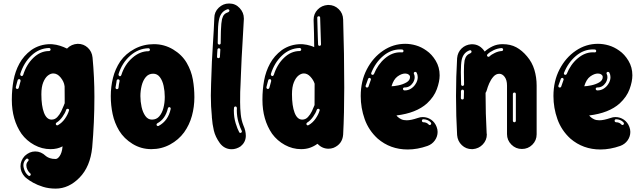

<svg xmlns="http://www.w3.org/2000/svg" viewBox="-20 -870 3757 1120"><path d="M305 230.2Q264.4 230.2 231.2 219.8Q198 209.4 174.5 196.3Q151 183.2 138.4 172.8Q125.7 162.4 125.7 162.4Q99.5 134.2 99.5 100Q99.5 66.8 124.3 39.6Q152.5 13.4 185.6 13.4Q219.3 13.4 247 39.6Q247 39.6 252.7 43.8Q258.4 48 271.3 52.7Q284.2 57.4 305 57.4Q305.4 57.4 308.9 56.7Q312.4 55.9 317.6 52Q322.8 48 328.2 40.1Q333.7 32.2 338.4 18.6Q343.1 5 345 -16.3Q315.3 0 274.8 0Q224.8 0 180 -24.5Q135.1 -49 105.4 -89.6Q49 -171.8 49 -287.1V-290.6Q49 -347 58.7 -400.2Q68.3 -453.5 93.1 -499Q117.8 -544.6 161.9 -577.7Q211.9 -612.4 273.8 -612.4Q280.2 -611.9 285.6 -611.9Q308.9 -609.9 330.2 -603Q351 -596.5 370.8 -586.6Q396.5 -612.9 433.7 -614.4Q467.8 -614.4 492.1 -591.8Q516.3 -569.3 519.8 -534.7Q530.7 -419.3 530.7 -305.4Q530.7 -156.9 517.8 -9.9Q506.4 102.5 443.8 166.3Q381.2 230.2 305 230.2ZM106.4 -426.2Q112.4 -426.2 115.3 -433.2Q134.2 -494.1 175.2 -533.2Q216.3 -572.3 266.3 -572.3Q269.8 -572.3 272.5 -575Q275.2 -577.7 275.2 -581.2Q275.2 -584.7 272.5 -587.4Q269.8 -590.1 266.3 -590.1Q207.4 -588.1 162.9 -545.8Q118.3 -503.5 98 -438.1V-435.6Q98 -433.2 99.5 -430.7Q101 -428.2 104 -427.2ZM281.2 -172.3Q300 -172.3 313.9 -186.6Q327.7 -201 337.1 -220.3Q346.5 -239.6 352.5 -255.4Q353 -256.9 353.5 -258.4L357.4 -267.8V-296.5L356.9 -365.3Q356.9 -366.8 356.4 -368.8Q353.5 -393.1 334.2 -417.3Q314.9 -441.6 290.6 -441.6Q274.8 -441.6 258.9 -429Q243.1 -416.3 232.2 -389.6Q221.3 -362.9 221.3 -319.8Q221.3 -252.5 236.6 -212.4Q252 -172.3 281.2 -172.3ZM80.2 -351Q83.7 -351 86.1 -353Q88.6 -355 89.6 -358.4Q94.1 -377.2 100 -397V-399Q100 -403 98 -405.7Q96 -408.4 91.6 -408.4H91.1Q88.6 -408.4 86.4 -406.9Q84.2 -405.4 83.2 -402.5Q81.2 -395 79.2 -388.6Q75.2 -374.8 72.3 -361.9V-359.9Q72.3 -356.9 74 -354.5Q75.7 -352 78.7 -351ZM313.4 -138.6Q315.8 -138.6 318.3 -140.1Q342.6 -154 359.4 -178.5Q376.2 -203 382.2 -224.8L383.2 -227.7Q383.2 -231.2 380.4 -233.4Q377.7 -235.6 373.8 -235.6Q371.3 -235.6 369.1 -233.9Q366.8 -232.2 365.8 -229.2Q360.4 -211.4 344.6 -188.9Q328.7 -166.3 309.9 -155Q305.4 -152 305.4 -147L306.4 -143.1Q309.4 -138.6 313.4 -138.6ZM151 156.4Q155.4 156.4 157.4 153Q159.4 150.5 159.4 147.5Q159.4 143.6 155.9 140.6Q150 136.6 144.1 127.2Q138.1 117.8 135.1 106.9Q133.7 100.5 133.7 94.6Q133.7 80.2 144.1 69.8Q147 66.8 147 63.4Q147 60.4 144.8 57.9Q142.6 55.4 138.6 55Q135.1 55 133.2 56.9Q124.3 64.9 120.3 74.5Q116.3 84.2 116.3 94.1Q116.3 102.5 118.8 110.4Q125.7 139.6 146 155Q148 156.4 151 156.4Z M862.9 0Q803 0 753.2 -30.7Q703.5 -61.4 675.2 -107.4Q648 -153 637.1 -204.2Q626.2 -255.4 626.2 -309.4Q626.2 -364.4 639.1 -416.1Q652 -467.8 681.7 -512.4Q713.4 -557.4 765.1 -584.9Q816.8 -612.4 877.7 -612.4Q938.6 -612.4 990.1 -581.4Q1041.6 -550.5 1069.3 -503Q1096 -456.9 1105 -406.2Q1113.9 -355.4 1113.9 -303Q1113.9 -246.5 1099.5 -194.1Q1085.1 -141.6 1054 -98Q1021.8 -54 971.8 -27Q921.8 0 862.9 0ZM679.2 -425.2Q685.1 -425.2 687.6 -431.7Q706.9 -493.1 751.5 -532.2Q796 -571.3 846 -571.3Q849.5 -571.3 852 -573.8Q854.5 -576.2 854.5 -580.2Q854.5 -583.7 852 -586.1Q849.5 -588.6 846 -588.6Q787.1 -587.1 739.4 -545Q691.6 -503 671.3 -437.1V-434.7Q671.3 -428.7 677.2 -425.7ZM866.3 -172.3Q892.6 -172.3 908.9 -191.1Q925.2 -209.9 933.2 -239.9Q941.1 -269.8 941.1 -303V-305.9Q941.1 -338.1 934.4 -369.1Q927.7 -400 912.6 -420Q897.5 -440.1 873.3 -440.1Q847 -440.1 830.4 -420.3Q813.9 -400.5 806.4 -370.5Q799 -340.6 799 -309.4Q799 -277.7 805.9 -246Q812.9 -214.4 828 -193.3Q843.1 -172.3 866.3 -172.3ZM662.9 -350Q665.8 -350 668.3 -352Q670.8 -354 671.3 -357.4Q672.8 -376.2 677.7 -397.5V-399Q677.7 -402.5 675 -405Q672.3 -407.4 668.8 -407.4Q665.8 -407.4 663.6 -405.4Q661.4 -403.5 660.4 -400.5Q659.9 -396.5 659.4 -391.6Q655.9 -374.8 654 -359.4V-358.4Q654 -355 656.2 -352.5Q658.4 -350 661.9 -350ZM901 -134.7 905.4 -135.6Q961.4 -165.8 975.7 -234.7V-236.6Q975.7 -240.1 973.5 -242.6Q971.3 -245 967.8 -245Q964.9 -245 962.4 -243.1Q959.9 -241.1 959.4 -238.1Q944.6 -175.7 898 -151Q893.1 -148 893.1 -143.1L893.6 -139.6Q896.5 -134.7 901 -134.7Z M1331.2 0.5H1328.7Q1288.1 -1 1262.4 -35.1Q1236.1 -71.8 1227.5 -108.4Q1218.8 -145 1215.8 -186.6Q1215.8 -188.6 1215.8 -191.1Q1209.9 -248 1209.9 -312.9L1211.4 -381.7Q1215.3 -519.8 1222.3 -618.3Q1227.2 -691.6 1230.2 -765.3Q1230.2 -800.5 1255.9 -825Q1281.7 -849.5 1315.3 -849.5H1317.8Q1353.5 -849.5 1378 -823Q1402.5 -796.5 1402.5 -762.9V-758.4Q1399.5 -699 1395 -625.2Q1389.1 -534.2 1385.6 -438.6Q1384.2 -400.5 1383.2 -377.7Q1381.7 -355.9 1381.2 -333.9Q1380.7 -311.9 1380.7 -274.3Q1380.7 -237.6 1384.4 -202.7Q1388.1 -167.8 1400 -138.1Q1413.9 -106.9 1413.9 -78.7V-75.2Q1412.4 -39.6 1383.7 -16.3Q1358.4 0.5 1331.2 0.5ZM1259.4 -609.9Q1262.4 -609.9 1264.9 -612.1Q1267.3 -614.4 1267.3 -617.8Q1267.3 -652 1268.3 -677.7Q1268.3 -685.6 1268.8 -693.6Q1270.3 -737.1 1275.2 -758.9Q1280.2 -777.2 1288.4 -785.6Q1296.5 -794.1 1312.4 -799.5Q1317.3 -802.5 1318.3 -807.4Q1318.3 -810.4 1316.1 -813.1Q1313.9 -815.8 1309.9 -816.3H1309.4Q1308.4 -816.3 1307.4 -816.3Q1306.4 -816.3 1306.4 -815.8Q1270.3 -803.5 1259.4 -762.9Q1252.5 -737.6 1251.5 -694.1L1250 -618.8Q1250 -615.3 1252.7 -612.6Q1255.4 -609.9 1258.9 -609.9ZM1253.5 -530.7Q1257.9 -530.7 1260.4 -532.9Q1262.9 -535.1 1262.9 -538.6L1265.3 -580.7Q1265.3 -583.7 1263.1 -585.9Q1260.9 -588.1 1256.9 -588.6Q1253.5 -588.6 1251 -586.1Q1248.5 -583.7 1248.5 -580.2Q1247 -567.8 1247 -559.9Q1247 -550.5 1246 -538.6Q1246 -535.1 1248.3 -532.9Q1250.5 -530.7 1253.5 -530.7ZM1381.7 -94.6Q1383.2 -94.6 1384.4 -94.8Q1385.6 -95 1386.6 -96Q1391.1 -98 1391.1 -103.5L1390.1 -106.9Q1381.2 -123.8 1371.3 -156.7Q1361.4 -189.6 1361.4 -228.2L1361.9 -237.6Q1361.9 -241.6 1360.1 -245.3Q1358.4 -249 1353.5 -249Q1350 -249 1347.5 -246.5Q1345 -244.1 1345 -240.6L1344.1 -226.2Q1344.1 -185.1 1354.7 -151Q1365.3 -116.8 1375.2 -99Q1377.2 -94.6 1381.7 -94.6Z M1736.6 0Q1686.6 0 1641.8 -24.5Q1597 -49 1567.3 -89.6Q1510.9 -171.8 1510.9 -287.1V-290.6Q1510.9 -347 1520.5 -400.2Q1530.2 -453.5 1555 -499Q1579.7 -544.6 1623.8 -577.7Q1673.8 -612.4 1735.6 -612.4Q1742.1 -611.9 1747.5 -611.9Q1770.8 -609.9 1792.1 -603Q1802.5 -600 1812.9 -595Q1812.4 -676.2 1809.4 -752V-755.4Q1809.4 -789.6 1832.9 -814.1Q1856.4 -838.6 1892.6 -841.1H1895.5Q1930.7 -841.1 1955.7 -816.8Q1980.7 -792.6 1981.7 -755.9Q1988.1 -556.4 1988.1 -358.9Q1988.1 -207.4 1981.7 -84.7Q1977.2 -28.7 1924.8 -7.4Q1910.9 -2.5 1896 -2.5Q1859.9 -2.5 1831.7 -31.2Q1812.4 -16.8 1788.9 -8.4Q1765.3 0 1736.6 0ZM1844.1 -602.5Q1847.5 -602.5 1850 -605Q1852.5 -607.4 1852.5 -611.4L1847.5 -766.8Q1847.5 -770.8 1845.3 -773Q1843.1 -775.2 1840.1 -775.2H1839.1Q1835.6 -775.2 1833.2 -773Q1830.7 -770.8 1830.7 -767.8V-766.3Q1830.7 -757.4 1831.9 -722.3Q1833.2 -687.1 1833.9 -653.5Q1834.7 -619.8 1835.6 -610.4Q1835.6 -606.9 1838.1 -604.7Q1840.6 -602.5 1844.1 -602.5ZM1568.3 -426.2Q1574.3 -426.2 1577.2 -433.2Q1596 -494.1 1637.1 -533.2Q1678.2 -572.3 1728.2 -572.3Q1731.7 -572.3 1734.4 -575Q1737.1 -577.7 1737.1 -581.2Q1737.1 -584.7 1734.4 -587.4Q1731.7 -590.1 1728.2 -590.1Q1669.3 -588.1 1624.8 -545.8Q1580.2 -503.5 1559.9 -438.1V-435.6Q1559.9 -433.2 1561.4 -430.7Q1562.9 -428.2 1565.8 -427.2ZM1743.1 -172.3Q1762.4 -172.3 1776.2 -187.1Q1790.1 -202 1799.3 -221Q1808.4 -240.1 1814.4 -255.9Q1814.9 -256.4 1814.9 -257.4Q1815.8 -316.8 1815.3 -381.7Q1808.4 -403.5 1790.8 -422.5Q1773.3 -441.6 1752.5 -441.6Q1736.6 -441.6 1720.8 -429Q1705 -416.3 1694.1 -389.6Q1683.2 -362.9 1683.2 -319.8Q1683.2 -252.5 1698.5 -212.4Q1713.9 -172.3 1743.1 -172.3ZM1542.1 -351Q1545.5 -351 1548 -353Q1550.5 -355 1551.5 -358.4Q1555.9 -377.2 1561.9 -397V-399Q1561.9 -403 1559.9 -405.7Q1557.9 -408.4 1553.5 -408.4H1553Q1550.5 -408.4 1548.3 -406.9Q1546 -405.4 1545 -402.5Q1543.1 -395 1541.1 -388.6Q1537.1 -374.8 1534.2 -361.9V-359.4Q1534.2 -356.4 1535.9 -354.2Q1537.6 -352 1540.6 -351ZM1775.2 -138.6Q1777.7 -138.6 1780.2 -140.1Q1804.5 -154 1821.3 -178.5Q1838.1 -203 1844.1 -224.8L1845 -227.7Q1845 -231.2 1842.3 -233.4Q1839.6 -235.6 1835.6 -235.6Q1833.2 -235.6 1830.9 -233.9Q1828.7 -232.2 1827.7 -229.2Q1822.3 -211.4 1806.4 -188.9Q1790.6 -166.3 1771.8 -155Q1767.3 -152 1767.3 -147L1768.3 -143.1Q1771.3 -138.6 1775.2 -138.6Z M2358.4 2Q2256.9 2 2183.2 -61.4Q2130.7 -109.4 2107.4 -174.8Q2084.2 -240.1 2084.2 -309.9Q2084.2 -397 2119.8 -465.6Q2155.4 -534.2 2214.6 -574.3Q2273.8 -614.4 2343.6 -614.4Q2374.8 -614.4 2406.4 -605.2Q2438.1 -596 2467.8 -574.8Q2499 -553.5 2521.8 -515.6Q2544.6 -477.7 2544.6 -430.7Q2544.6 -394.6 2528.2 -349.8Q2511.9 -305 2470.8 -266.8Q2407.9 -210.4 2292.6 -196.5Q2294.6 -194.6 2296 -192.6Q2297.5 -190.6 2298.5 -189.6Q2308.4 -180.2 2321 -174.3Q2333.7 -168.3 2352.5 -168.3Q2377.2 -168.3 2416.8 -181.7Q2431.2 -187.1 2446 -187.1Q2472.8 -187.1 2495 -171.8Q2517.3 -156.4 2527.2 -129.2Q2532.7 -114.9 2532.7 -100.5Q2532.7 -73.8 2516.8 -51.2Q2501 -28.7 2473.8 -18.8Q2414.4 2 2358.4 2ZM2153 -433.2Q2158.4 -433.2 2161.4 -438.1Q2184.2 -494.6 2225.7 -529.7Q2267.3 -564.9 2314.4 -564.9L2325.7 -564.4Q2328.7 -564.4 2330.9 -566.3Q2333.2 -568.3 2333.7 -571.8Q2333.7 -580.2 2325.7 -581.2Q2320.3 -581.7 2314.9 -581.7H2313.9Q2259.9 -581.7 2214.9 -543.3Q2169.8 -505 2145.5 -444.6L2145 -441.1Q2145 -435.6 2150.5 -433.7ZM2341.1 -342.6Q2360.9 -342.6 2377 -352.7Q2393.1 -362.9 2403 -378.2Q2416.8 -398 2416.8 -419.8Q2416.8 -433.7 2410.4 -446.5Q2408.9 -448 2406.9 -449.5Q2405 -451 2402.5 -451Q2399 -451 2396.3 -448.5Q2393.6 -446 2393.6 -442.6L2395 -438.1Q2399 -430.2 2399 -419.8Q2399 -404 2389.1 -387.6Q2370.8 -359.9 2341.6 -359.9H2339.6Q2336.1 -359.9 2333.4 -357.7Q2330.7 -355.4 2330.7 -352Q2330.7 -344.1 2339.1 -342.6ZM2263.9 -366.8Q2277.7 -366.8 2303.7 -372Q2329.7 -377.2 2350.7 -389.1Q2371.8 -401 2371.8 -420.8Q2371.8 -429.2 2363.6 -435.1Q2355.4 -441.1 2343.6 -441.1Q2322.8 -441.1 2299.3 -424.3Q2275.7 -407.4 2263.9 -366.8ZM2121.3 -359.4Q2124.3 -359.4 2126.7 -361.1Q2129.2 -362.9 2129.7 -365.8Q2133.7 -379.2 2139.6 -394.1Q2141.6 -399.5 2143.1 -404L2143.6 -406.9Q2143.6 -410.4 2141.1 -413.1Q2138.6 -415.8 2135.1 -415.8Q2129.7 -415.8 2127.2 -409.9Q2119.8 -390.1 2113.4 -371.3L2112.4 -368.3Q2112.4 -365.3 2113.9 -362.9Q2115.3 -360.4 2118.3 -359.9ZM2486.6 -140.6Q2489.6 -140.6 2492.1 -142.6Q2495.5 -145 2495.5 -149.5Q2495.5 -152 2493.6 -155Q2485.1 -165.3 2473 -169.8Q2460.9 -174.3 2449.5 -174.3H2448.5Q2444.6 -173.8 2442.8 -171.3Q2441.1 -168.8 2441.1 -165.8Q2441.1 -162.4 2443.1 -159.9Q2445 -157.4 2449 -156.9Q2468.3 -156.9 2480.2 -144.1Q2483.2 -140.6 2486.6 -140.6Z M2737.6 0H2732.7Q2698.5 0 2674 -23.3Q2649.5 -46.5 2646.5 -82.2Q2640.1 -191.6 2640.1 -310.4Q2640.1 -422.3 2646.5 -530.7Q2649.5 -564.9 2672.5 -587.1Q2695.5 -609.4 2729.2 -611.9H2733.7Q2779.2 -611.9 2807.4 -569.3Q2827.7 -587.6 2853.7 -600Q2879.7 -612.4 2911.9 -612.4Q2957.9 -612.4 2991.8 -594.1Q3025.7 -575.7 3054.5 -541.1Q3084.2 -506.4 3097.3 -462.6Q3110.4 -418.8 3110.4 -370.8V-86.6Q3110.4 -51 3085.4 -26Q3060.4 -1 3024.3 -1Q2988.6 -1 2963.1 -26.5Q2937.6 -52 2937.6 -87.6V-370.8Q2937.6 -403 2924 -421.3Q2910.4 -439.6 2892.6 -439.6Q2872.8 -439.6 2857.9 -422.5Q2843.1 -405.4 2833.7 -383.7Q2824.3 -361.9 2819.8 -344.6Q2817.3 -335.6 2812.4 -328.2Q2812.4 -205.9 2818.8 -92.6L2819.8 -85.6Q2819.8 -52.5 2796.5 -27.7Q2773.3 -3 2737.6 0ZM2829.7 -538.6Q2832.7 -538.6 2835.6 -541.1Q2846.5 -552 2867.1 -561.6Q2887.6 -571.3 2906.9 -572.3Q2910.4 -572.3 2912.6 -575Q2914.9 -577.7 2914.9 -581.2Q2914.9 -584.7 2912.1 -587.1Q2909.4 -589.6 2905.9 -589.6Q2882.2 -588.1 2859.7 -577.5Q2837.1 -566.8 2823.8 -553.5Q2820.8 -550.5 2820.8 -547Q2820.8 -544.1 2823.3 -541.1Q2826.2 -538.6 2829.7 -538.6ZM2678.2 -368.8Q2682.2 -368.8 2684.7 -371.5Q2687.1 -374.3 2687.1 -377.7L2686.1 -450.5Q2686.1 -496 2690.1 -517.8Q2694.6 -535.6 2702.5 -544.8Q2710.4 -554 2725.7 -560.4Q2730.7 -563.4 2730.7 -568.3Q2730.7 -571.8 2728.5 -574.5Q2726.2 -577.2 2721.8 -577.2L2718.3 -576.2Q2682.7 -562.9 2673.3 -521.3Q2668.3 -496.5 2668.3 -450Q2668.3 -419.3 2669.8 -377.2Q2669.8 -373.8 2672.3 -371.3Q2674.8 -368.8 2678.2 -368.8ZM2676.7 -289.6Q2685.1 -289.6 2685.6 -297.5L2686.6 -338.1Q2686.6 -341.6 2684.4 -344.3Q2682.2 -347 2677.7 -347H2677.2Q2673.8 -347 2671.8 -344.8Q2669.8 -342.6 2668.8 -338.6Q2668.8 -325.7 2668.8 -317.6Q2668.8 -309.4 2668.3 -298Q2668.3 -294.6 2670.8 -292.1Q2673.3 -289.6 2676.7 -289.6ZM2981.2 -156.9Q2984.2 -156.9 2986.6 -159.4Q2989.1 -161.9 2989.1 -165.3V-321.8Q2989.1 -325.2 2987.1 -327.7Q2985.1 -330.2 2981.2 -330.2H2980.2Q2976.7 -330.2 2974.3 -327.7Q2971.8 -325.2 2971.8 -321.8V-165.3Q2971.8 -161.9 2974.3 -159.4Q2976.7 -156.9 2980.2 -156.9Z M3482.7 2Q3381.2 2 3307.4 -61.4Q3255 -109.4 3231.7 -174.8Q3208.4 -240.1 3208.4 -309.9Q3208.4 -397 3244.1 -465.6Q3279.7 -534.2 3338.9 -574.3Q3398 -614.4 3467.8 -614.4Q3499 -614.4 3530.7 -605.2Q3562.4 -596 3592.1 -574.8Q3623.3 -553.5 3646 -515.6Q3668.8 -477.7 3668.8 -430.7Q3668.8 -394.6 3652.5 -349.8Q3636.1 -305 3595 -266.8Q3532.2 -210.4 3416.8 -196.5Q3418.8 -194.6 3420.3 -192.6Q3421.8 -190.6 3422.8 -189.6Q3432.7 -180.2 3445.3 -174.3Q3457.9 -168.3 3476.7 -168.3Q3501.5 -168.3 3541.1 -181.7Q3555.4 -187.1 3570.3 -187.1Q3597 -187.1 3619.3 -171.8Q3641.6 -156.4 3651.5 -129.2Q3656.9 -114.9 3656.9 -100.5Q3656.9 -73.8 3641.1 -51.2Q3625.2 -28.7 3598 -18.8Q3538.6 2 3482.7 2ZM3277.2 -433.2Q3282.7 -433.2 3285.6 -438.1Q3308.4 -494.6 3350 -529.7Q3391.6 -564.9 3438.6 -564.9L3450 -564.4Q3453 -564.4 3455.2 -566.3Q3457.4 -568.3 3457.9 -571.8Q3457.9 -580.2 3450 -581.2Q3444.6 -581.7 3439.1 -581.7H3438.1Q3384.2 -581.7 3339.1 -543.3Q3294.1 -505 3269.8 -444.6L3269.3 -441.1Q3269.3 -435.6 3274.8 -433.7ZM3465.3 -342.6Q3485.1 -342.6 3501.2 -352.7Q3517.3 -362.9 3527.2 -378.2Q3541.1 -398 3541.1 -419.8Q3541.1 -433.7 3534.7 -446.5Q3533.2 -448 3531.2 -449.5Q3529.2 -451 3526.7 -451Q3523.3 -451 3520.5 -448.5Q3517.8 -446 3517.8 -442.6L3519.3 -438.1Q3523.3 -430.2 3523.3 -419.8Q3523.3 -404 3513.4 -387.6Q3495 -359.9 3465.8 -359.9H3463.9Q3460.4 -359.9 3457.7 -357.7Q3455 -355.4 3455 -352Q3455 -344.1 3463.4 -342.6ZM3388.1 -366.8Q3402 -366.8 3428 -372Q3454 -377.2 3475 -389.1Q3496 -401 3496 -420.8Q3496 -429.2 3487.9 -435.1Q3479.7 -441.1 3467.8 -441.1Q3447 -441.1 3423.5 -424.3Q3400 -407.4 3388.1 -366.8ZM3245.5 -359.4Q3248.5 -359.4 3251 -361.1Q3253.5 -362.9 3254 -365.8Q3257.9 -379.2 3263.9 -394.1Q3265.8 -399.5 3267.3 -404L3267.8 -406.9Q3267.8 -410.4 3265.3 -413.1Q3262.9 -415.8 3259.4 -415.8Q3254 -415.8 3251.5 -409.9Q3244.1 -390.1 3237.6 -371.3L3236.6 -368.3Q3236.6 -365.3 3238.1 -362.9Q3239.6 -360.4 3242.6 -359.9ZM3610.9 -140.6Q3613.9 -140.6 3616.3 -142.6Q3619.8 -145 3619.8 -149.5Q3619.8 -152 3617.8 -155Q3609.4 -165.3 3597.3 -169.8Q3585.1 -174.3 3573.8 -174.3H3572.8Q3568.8 -173.8 3567.1 -171.3Q3565.3 -168.8 3565.3 -165.8Q3565.3 -162.4 3567.3 -159.9Q3569.3 -157.4 3573.3 -156.9Q3592.6 -156.9 3604.5 -144.1Q3607.4 -140.6 3610.9 -140.6Z"/></svg>

Font: AKL FREE 002
Style: Regular
Weight: 400
Designer: AKL
Foundry: AKL
Version: Version 1.00;August 17, 2024;FontCreator 13.0.0.2675 64-bit